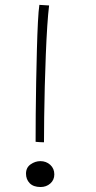

<svg xmlns="http://www.w3.org/2000/svg" viewBox="-20 -756 394 790"><path d="M161 -170.5Q156.5 -170.5 142.8 -171.2Q129 -172 126.5 -172.5Q126.5 -220.5 127 -284.8Q127.5 -349 128.8 -418Q130 -487 131.8 -551Q133.5 -615 136 -664Q138.5 -713 142 -736L182 -733.5Q178 -701.5 174.5 -648.5Q171 -595.5 168.5 -531Q166 -466.5 164.2 -400Q162.5 -333.5 161.8 -273.5Q161 -213.5 161 -170.5ZM147 13.5Q117.5 13.5 102.2 -2.2Q87 -18 87 -41.5Q87 -66.5 106 -79.8Q125 -93 146 -93Q170 -93 186.8 -77.8Q203.5 -62.5 203.5 -38.5Q203.5 -15.5 187 -1Q170.5 13.5 147 13.5Z"/></svg>

Font: Grandstander Thin
Style: Regular
Weight: 100
Designer: Tyler Finck
Foundry: Etcetera Type Co
Version: Version 1.200; ttfautohint (v1.8.3)